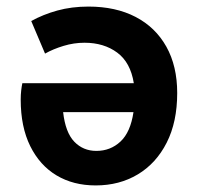

<svg xmlns="http://www.w3.org/2000/svg" viewBox="-20 -553 600 584"><path d="M43 -250Q43 -265 44.5 -278Q46 -291 48 -300H387Q377 -363 336.5 -393Q296 -423 237 -423Q205 -423 173.5 -413.5Q142 -404 117 -390L75 -489Q111 -509 154.5 -521Q198 -533 249 -533Q332 -533 392.5 -501.5Q453 -470 486 -411Q519 -352 519 -270Q519 -182 487 -119Q455 -56 399 -22.5Q343 11 271 11Q203 11 152 -19.5Q101 -50 72 -108.5Q43 -167 43 -250ZM273 -94Q316 -94 346.5 -122.5Q377 -151 386 -212H172Q179 -150 206 -122Q233 -94 273 -94Z"/></svg>

Font: Radio Canada SemiBold
Style: Regular
Weight: 600
Designer: Charles Daoud, Etienne Aubert Bonn, Alexandre Saumier Demers, Jacques Le Bailly
Foundry: Radio-Canada
Version: Version 2.104; ttfautohint (v1.8.4.7-5d5b);gftools[0.9.28.de